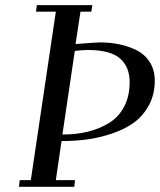

<svg xmlns="http://www.w3.org/2000/svg" viewBox="-20 -722 618 742"><path d="M53.2 0 56.2 -25.9H99.1L195.8 -676.8H119.1L122.1 -702.1H336.9L333 -676.8H291L272 -551.8Q352.5 -558.1 366.2 -558.1Q405.3 -558.1 440.2 -551Q475.1 -543.9 507.3 -528.1Q539.6 -512.2 558.8 -481.9Q578.1 -451.7 578.1 -410.2Q578.1 -356.9 555.4 -315.2Q532.7 -273.4 497.1 -247.8Q461.4 -222.2 412.6 -205.8Q363.8 -189.5 316.2 -183.1Q268.6 -176.8 217.8 -176.8L195.8 -25.9H270L267.1 0ZM221.2 -202.1Q274.4 -202.1 319.6 -213.1Q364.7 -224.1 401.9 -247.1Q439 -270 460 -310.3Q481 -350.6 481 -404.8Q481 -463.9 443.6 -496.3Q406.2 -528.8 319.8 -528.8Q307.1 -528.8 294.4 -527.8Q281.7 -526.9 275.4 -525.9L269 -524.9Z"/></svg>

Font: Dehuti
Style: Bold-Italic
Weight: 700
Version: Version 1.2